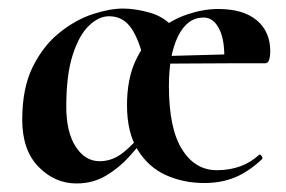

<svg xmlns="http://www.w3.org/2000/svg" viewBox="-20 -416 669 449"><path d="M277 -170 336 -299Q336 -284 345.5 -271Q355 -258 365 -244.5Q375 -231 375 -215Q375 -116 405.5 -67Q436 -18 487 -18Q547 -18 586 -54Q588 -56 591.5 -51.5Q595 -47 593 -44Q561 -14 529 -1Q497 12 458 12Q409 12 368 -6.5Q327 -25 302 -65.5Q277 -106 277 -170ZM333 -267 332 -284 516 -289V-268ZM277 -170Q277 -231 297 -274Q317 -317 349 -343.5Q381 -370 418.5 -382.5Q456 -395 490 -395Q549 -395 580.5 -368.5Q612 -342 612 -296Q612 -285 609.5 -276.5Q607 -268 600 -268H504Q507 -318 493.5 -346.5Q480 -375 456 -375Q418 -375 396.5 -331.5Q375 -288 375 -215ZM159 13Q108 13 70 -26Q32 -65 32 -136Q32 -210 56.5 -259.5Q81 -309 119 -339.5Q157 -370 197 -383Q237 -396 268 -396Q296 -396 330 -386.5Q364 -377 386 -351L315 -282Q301 -334 282.5 -356Q264 -378 235 -378Q211 -378 188 -356Q165 -334 150 -287.5Q135 -241 135 -167Q135 -107 157 -73Q179 -39 213 -39Q243 -39 268.5 -59.5Q294 -80 315 -108L323 -99Q305 -75 281.5 -49Q258 -23 227.5 -5Q197 13 159 13Z"/></svg>

Font: Cormorant Infant Light
Style: Bold
Weight: 700
Version: Version 4.001